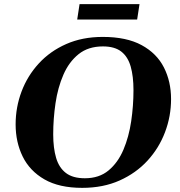

<svg xmlns="http://www.w3.org/2000/svg" viewBox="-20 -884 860 918"><path d="M373 14.2Q262.7 14.2 192.4 -26.4Q122.1 -66.9 88.4 -135.7Q54.7 -204.6 54.7 -289.1Q54.7 -371.1 83 -446.3Q111.3 -521.5 165.3 -580.3Q219.2 -639.2 296.4 -673.3Q373.5 -707.5 471.2 -707.5Q585 -707.5 657.2 -668.2Q729.5 -628.9 763.7 -561.5Q797.9 -494.1 797.9 -410.2Q797.9 -328.1 769 -252Q740.2 -175.8 685.3 -116Q630.4 -56.2 551.8 -21Q473.1 14.2 373 14.2ZM385.7 -31.7Q454.1 -31.7 499 -69.1Q543.9 -106.4 570.1 -168Q596.2 -229.5 607.2 -304Q618.2 -378.4 618.2 -452.6Q618.2 -518.6 605 -565.4Q591.8 -612.3 560.1 -637.2Q528.3 -662.1 472.2 -662.1Q401.9 -662.1 355.7 -625Q309.6 -587.9 283 -526.4Q256.3 -464.8 245.4 -390.4Q234.4 -315.9 234.4 -241.7Q234.4 -176.3 248.3 -129.2Q262.2 -82 295.2 -56.9Q328.1 -31.7 385.7 -31.7ZM349.1 -790.5 360.4 -864.3H647L635.7 -790.5Z"/></svg>

Font: Gelasio
Style: Bold Italic
Weight: 700
Italic angle: -8.5°
Designer: Eben Sorkin
Foundry: Eben Sorkin
Version: Version 1.008